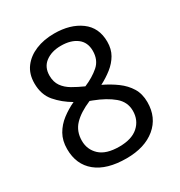

<svg xmlns="http://www.w3.org/2000/svg" viewBox="-173 -845 917 976"><g transform="rotate(-30 286.0 -357.0)"><path d="M285 -724Q379 -724 439 -680Q499 -636 499 -553Q499 -510 480.5 -478Q462 -446 431 -421.5Q400 -397 363 -378Q407 -357 443 -330.5Q479 -304 500.5 -269Q522 -234 522 -185Q522 -95 458.5 -42.5Q395 10 288 10Q173 10 111 -40.5Q49 -91 49 -182Q49 -231 69.5 -267Q90 -303 124 -329Q158 -355 197 -373Q145 -403 108.5 -445.5Q72 -488 72 -554Q72 -609 100 -646.5Q128 -684 176 -704Q224 -724 285 -724ZM284 -653Q229 -653 193.5 -626.5Q158 -600 158 -550Q158 -513 175.5 -488Q193 -463 223 -445.5Q253 -428 289 -412Q341 -434 376.5 -465Q412 -496 412 -550Q412 -600 377 -626.5Q342 -653 284 -653ZM135 -181Q135 -129 172 -94.5Q209 -60 286 -60Q359 -60 397.5 -94.5Q436 -129 436 -184Q436 -236 395 -270.5Q354 -305 286 -331L270 -337Q204 -309 169.5 -272.5Q135 -236 135 -181Z"/></g></svg>

Font: Noto Sans Tifinagh Air
Style: Regular
Weight: 400
Designer: JamraPatel
Foundry: JamraPatel LLC
Version: Version 2.006; ttfautohint (v1.8.4.7-5d5b)